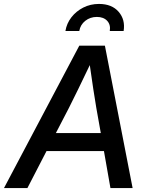

<svg xmlns="http://www.w3.org/2000/svg" viewBox="-55 -961 748 981"><path d="M-34.7 0 350.1 -727.5H481L622.6 0H509.3L476.1 -189H182.6L85 0ZM230.5 -281.2H460L437 -410.2Q429.7 -455.1 421.6 -506.3Q413.6 -557.6 403.8 -628.4Q370.1 -557.6 345 -506.3Q319.8 -455.1 297.4 -410.2ZM450.7 -940.9Q516.6 -940.9 551.3 -900.6Q585.9 -860.4 576.7 -802.7H505.9Q511.2 -834.5 492.7 -854.5Q474.1 -874.5 439.9 -874.5Q405.8 -874.5 380.6 -854.5Q355.5 -834.5 350.1 -802.7H279.3Q285.6 -841.3 309.8 -872.6Q334 -903.8 370.6 -922.4Q407.2 -940.9 450.7 -940.9Z"/></svg>

Font: Inter Display Medium
Style: Italic
Weight: 500
Italic angle: -9.39999°
Designer: Rasmus Andersson
Foundry: rsms
Version: Version 4.000;git-a52131595